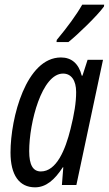

<svg xmlns="http://www.w3.org/2000/svg" viewBox="-20 -792 466 822"><path d="M223 -621 222 -612H273C312 -643 397 -725 425 -764L426 -772H332C307 -728 268 -675 223 -621ZM130 10C177 10 214 -22 249 -76H251L245 0H307L421 -536H355L333 -468H330C317 -520 286 -546 241 -546C92 -546 25 -288 25 -139C25 -43 62 10 130 10ZM155 -58C121 -58 105 -86 105 -145C105 -267 159 -477 250 -477C285 -477 306 -448 306 -398C306 -353 298 -304 282 -240C260 -151 222 -58 155 -58Z"/></svg>

Font: Noto Sans ExtraCondensed
Style: Italic
Weight: 400
Width: 2
Italic angle: -12°
Designer: Monotype Design Team
Foundry: Monotype Imaging Inc.
Version: Version 2.013